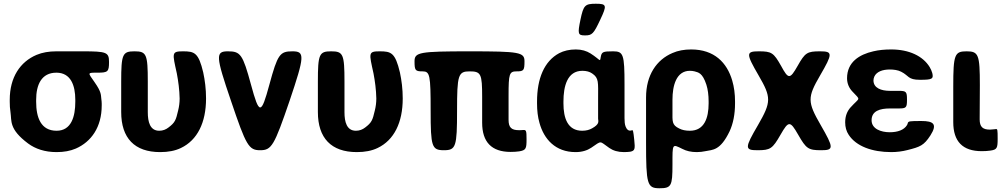

<svg xmlns="http://www.w3.org/2000/svg" viewBox="-20 -802 5378 1025"><path d="M562 -471C562 -523 549 -528 422 -528H281C241 -528 206 -522 175 -509C88 -472 32 -390 32 -269V-259C32 -240 33 -221 36 -203C43 -156 27 -113 130 -36C169 -7 220 10 282 10C321 10 355 4 385 -9C467 -45 523 -123 523 -239V-249C523 -257 522 -265 521 -273C518 -295 523 -309 485 -363C449 -415 444 -414 500 -414C556 -414 562 -419 562 -471ZM281 -414C358 -414 382 -346 382 -269V-259C382 -180 361 -104 282 -104C198 -104 173 -175 173 -259V-269C173 -349 201 -414 281 -414Z M835 10C878 10 915 3 946 -12C1034 -54 1080 -148 1080 -276C1080 -327 1074 -373 1065 -415C1040 -521 1018 -528 957 -528C895 -528 900 -519 924 -410C932 -368 938 -323 939 -276C939 -254 936 -232 931 -212C919 -161 915 -148 879 -121C866 -111 850 -104 830 -104C781 -104 769 -151 769 -203V-366C769 -513 762 -528 698 -528C634 -528 627 -513 627 -366V-204C627 -65 698 10 835 10Z M1320 -350C1276 -512 1264 -528 1197 -528C1130 -528 1131 -504 1213 -264C1294 -24 1308 0 1369 0C1430 0 1444 -24 1526 -264C1607 -504 1608 -528 1541 -528C1474 -528 1462 -512 1418 -350C1374 -188 1364 -188 1320 -350Z M1885 10C1928 10 1965 3 1996 -12C2084 -54 2130 -148 2130 -276C2130 -327 2124 -373 2115 -415C2090 -521 2068 -528 2007 -528C1945 -528 1950 -519 1974 -410C1982 -368 1988 -323 1989 -276C1989 -254 1986 -232 1981 -212C1969 -161 1965 -148 1929 -121C1916 -111 1900 -104 1880 -104C1831 -104 1819 -151 1819 -203V-366C1819 -513 1812 -528 1748 -528C1684 -528 1677 -513 1677 -366V-204C1677 -65 1748 10 1885 10Z M2706 9C2723 9 2738 8 2752 6C2788 0 2791 -9 2791 -58C2791 -106 2789 -109 2772 -108C2765 -107 2758 -107 2750 -107C2710 -107 2695 -122 2695 -162V-292C2695 -409 2699 -421 2738 -421C2776 -421 2780 -426 2780 -475C2780 -523 2753 -528 2487 -528C2220 -528 2193 -523 2193 -475C2193 -426 2197 -421 2236 -421C2275 -421 2279 -402 2279 -211C2279 -19 2285 0 2350 0C2414 0 2420 -19 2420 -211C2420 -402 2426 -421 2487 -421C2548 -421 2554 -408 2554 -284V-147C2554 -44 2604 9 2706 9Z M3054 -538C3020 -538 2990 -531 2965 -518C2885 -475 2847 -382 2847 -260V-250C2847 -212 2851 -177 2860 -146C2884 -59 2945 10 3053 10C3087 10 3115 1 3136 -13C3195 -53 3178 -50 3233 -12C3253 2 3279 10 3311 10C3324 10 3334 9 3344 8C3370 3 3371 -7 3366 -55C3361 -103 3359 -108 3355 -107C3350 -106 3332 -96 3320 -126C3315 -138 3314 -155 3314 -171V-350C3314 -512 3308 -528 3253 -528C3198 -528 3192 -525 3187 -497C3182 -468 3187 -482 3132 -517C3111 -530 3086 -538 3054 -538ZM3173 -272V-171C3173 -168 3173 -164 3174 -161C3174 -152 3179 -138 3141 -117C3127 -109 3110 -104 3088 -104C3010 -104 2988 -172 2988 -250V-260C2988 -341 3008 -424 3089 -424C3111 -424 3128 -419 3141 -410C3178 -385 3173 -364 3173 -272ZM3079 -698C3063 -621 3065 -613 3103 -613C3141 -613 3149 -621 3185 -698C3221 -774 3219 -782 3161 -782C3103 -782 3095 -774 3079 -698Z M3700 10C3716 10 3732 8 3746 5C3785 -3 3825 3 3875 -101C3894 -142 3904 -192 3904 -250V-260C3904 -301 3899 -338 3889 -372C3861 -468 3793 -538 3670 -538C3633 -538 3599 -532 3570 -519C3485 -483 3429 -401 3429 -282V-39C3429 181 3435 203 3500 203C3564 203 3570 191 3570 77C3570 -37 3568 -34 3623 -7C3644 4 3669 10 3700 10ZM3663 -104C3640 -104 3621 -108 3606 -116C3566 -135 3570 -154 3570 -209V-270C3570 -344 3590 -424 3663 -424C3672 -424 3680 -423 3688 -421C3708 -415 3730 -414 3751 -350C3759 -325 3763 -294 3763 -260V-250C3763 -172 3740 -104 3663 -104Z M4150 -450C4110 -521 4099 -528 4031 -528C3962 -528 3962 -516 4030 -399C4098 -282 4098 -258 4027 -135C3955 -12 3955 0 4024 0C4093 0 4104 -8 4147 -83C4190 -158 4198 -158 4241 -83C4284 -8 4295 0 4364 0C4432 0 4432 -12 4361 -135C4290 -258 4290 -282 4358 -399C4426 -516 4426 -528 4358 -528C4289 -528 4278 -521 4238 -450C4197 -378 4189 -378 4150 -450Z M4731 -223H4777C4818 -223 4822 -227 4822 -270C4822 -313 4818 -317 4777 -317H4731C4684 -317 4643 -332 4643 -373C4643 -380 4645 -387 4648 -394C4660 -419 4691 -431 4730 -431C4751 -431 4774 -428 4791 -419C4833 -398 4826 -376 4891 -376C4955 -376 4965 -380 4957 -412C4954 -423 4949 -434 4943 -444C4907 -503 4833 -538 4738 -538C4703 -538 4671 -535 4642 -528C4568 -511 4502 -471 4502 -384C4502 -356 4513 -332 4530 -314C4576 -264 4572 -285 4521 -229C4503 -209 4492 -183 4492 -149C4492 -124 4498 -101 4511 -82C4551 -21 4636 10 4738 10C4768 10 4798 6 4825 -1C4892 -18 4912 -25 4947 -79C4986 -140 4963 -156 4899 -156C4834 -156 4829 -155 4826 -144C4825 -141 4824 -137 4822 -134C4806 -108 4772 -96 4730 -96C4683 -96 4633 -114 4633 -160C4633 -210 4678 -223 4731 -223Z M5221 5C5238 5 5253 4 5267 2C5303 -3 5306 -12 5306 -61C5306 -109 5305 -114 5297 -113L5289 -112L5265 -110C5226 -110 5210 -125 5210 -165L5211 -347C5211 -511 5204 -528 5140 -528C5076 -528 5069 -511 5069 -339V-150C5069 -47 5119 5 5221 5Z"/></svg>

Font: Asimov Print
Style: A
Weight: 500
Designer: Google
Version: Version 2.000980: 2014